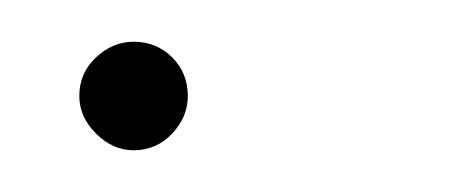

<svg xmlns="http://www.w3.org/2000/svg" viewBox="-20 -69 222 92"><path d="M44 3Q34 3 26 -5Q18 -13 18 -23Q18 -34 26 -41.5Q34 -49 44 -49Q55 -49 62.5 -41.5Q70 -34 70 -23Q70 -13 62.5 -5Q55 3 44 3Z"/></svg>

Font: Montserrat Thin
Style: Italic
Weight: 100
Italic angle: -11.3°
Designer: Julieta Ulanovsky
Foundry: Julieta Ulanovsky
Version: Version 9.000; ttfautohint (v1.8.4.7-5d5b)